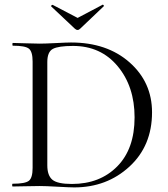

<svg xmlns="http://www.w3.org/2000/svg" viewBox="-20 -812 731 836"><path d="M306 -687 203 -784Q202 -785 203 -787Q204 -789 206 -790Q208 -791 209 -791L318 -734L426 -791Q428 -793 431 -789.5Q434 -786 431 -784L329 -687Q318 -676 306 -687ZM303 4Q284 4 231 1Q178 -2 153 -2Q130 -2 89.5 -1Q49 0 35 0Q33 0 33 -6Q33 -12 35 -12Q90 -12 106 -25Q122 -38 122 -81V-544Q122 -587 106 -600Q90 -613 36 -613Q34 -613 34 -619Q34 -625 36 -625Q51 -625 90.5 -623.5Q130 -622 153 -622Q176 -622 224 -624.5Q272 -627 289 -627Q446 -627 544 -540.5Q642 -454 642 -323Q642 -177 543.5 -86.5Q445 4 303 4ZM293 -11Q415 -11 490.5 -87.5Q566 -164 566 -301Q566 -435 492.5 -523.5Q419 -612 298 -612Q234 -612 210 -599Q186 -586 186 -542V-92Q186 -48 208 -29.5Q230 -11 293 -11Z"/></svg>

Font: Cormorant
Style: Regular
Weight: 400
Designer: Christian Thalmann (Catharsis Fonts)
Version: Version 1.000;PS 001.000;hotconv 1.0.70;makeotf.lib2.5.58329